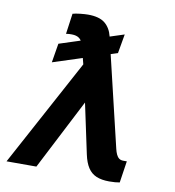

<svg xmlns="http://www.w3.org/2000/svg" viewBox="-84 -820 821 903"><g transform="rotate(10 326.5 -368.5)"><path d="M449.7 -684.1 433.6 -592.3 134.8 -495.6 149.9 -586.9ZM329.1 -351.6 148.4 0H5.9L298.3 -541.5L388.7 -539.6ZM263.7 -746.1Q317.4 -746.1 344.5 -724.4Q371.6 -702.6 381.3 -662.6L503.9 -147.5Q507.3 -132.8 512.5 -121.6Q517.6 -110.4 525.6 -104.2Q533.7 -98.1 546.4 -98.1Q551.3 -98.1 555.7 -98.1Q560.1 -98.1 563 -98.1L547.4 5.4Q538.1 7.3 525.1 8.3Q512.2 9.3 497.6 9.3Q460.9 9.3 436 -1.2Q411.1 -11.7 395.8 -35.2Q380.4 -58.6 372.1 -97.7L292.5 -471.7L260.3 -597.2Q253.9 -621.1 240.5 -631.1Q227.1 -641.1 204.6 -641.1Q199.2 -641.1 191.9 -640.9Q184.6 -640.6 177.2 -639.2L190.9 -737.3Q204.1 -741.2 226.8 -743.7Q249.5 -746.1 263.7 -746.1Z"/></g></svg>

Font: Inter 16pt SemiBold
Style: Italic
Weight: 600
Italic angle: -9.3988°
Version: Version 4.001;git-66647c0bb